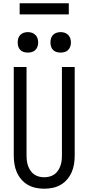

<svg xmlns="http://www.w3.org/2000/svg" viewBox="-20 -1144 540 1172"><path d="M250 8Q224 8 198 2.5Q172 -3 149.5 -16Q127 -29 110 -49Q93 -69 82.5 -93Q72 -117 68 -143Q64 -169 64 -195V-735H142V-195Q142 -179 144 -162.5Q146 -146 151.5 -131Q157 -116 166 -102.5Q175 -89 188.5 -79.5Q202 -70 218 -66Q234 -62 250 -62Q266 -62 282 -66Q298 -70 311.5 -79.5Q325 -89 334 -102.5Q343 -116 348.5 -131Q354 -146 356 -162.5Q358 -179 358 -195V-735H436V-195Q436 -169 432 -143Q428 -117 417.5 -93Q407 -69 390 -49Q373 -29 350.5 -16Q328 -3 302 2.5Q276 8 250 8ZM350 -823Q337 -823 325 -826.5Q313 -830 304 -839Q295 -848 291.5 -860Q288 -872 288 -885Q288 -898 291.5 -910Q295 -922 304 -931Q313 -940 325 -944Q337 -948 350 -948Q363 -948 375 -944Q387 -940 396 -931Q405 -922 409 -910Q413 -898 413 -885Q413 -872 409 -860Q405 -848 396 -839Q387 -830 375 -826.5Q363 -823 350 -823ZM150 -823Q137 -823 125 -826.5Q113 -830 104 -839Q95 -848 91.5 -860Q88 -872 88 -885Q88 -898 91.5 -910Q95 -922 104 -931Q113 -940 125 -944Q137 -948 150 -948Q163 -948 175 -944Q187 -940 196 -931Q205 -922 209 -910Q213 -898 213 -885Q213 -872 209 -860Q205 -848 196 -839Q187 -830 175 -826.5Q163 -823 150 -823ZM100 -1056V-1124H400V-1056Z"/></svg>

Font: Iosevka Term
Style: Regular
Weight: 400
Monospace: yes
Designer: Belleve Invis
Foundry: Belleve Invis
Version: Version 30.0.1